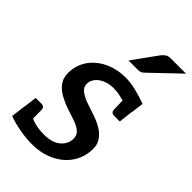

<svg xmlns="http://www.w3.org/2000/svg" viewBox="-224 -804 888 888"><g transform="rotate(45 220.5 -359.5)"><path d="M168 8Q129 8 85.5 0Q42 -8 11 -20L21 -97L69 -90Q80 -81 108.5 -72Q137 -63 174 -63Q226 -63 254 -84.5Q282 -106 286 -138Q289 -166 272.5 -181.5Q256 -197 228 -206.5Q200 -216 167 -227Q133 -239 105.5 -255.5Q78 -272 63.5 -298Q49 -324 54 -364Q60 -409 87.5 -443.5Q115 -478 159 -497.5Q203 -517 256 -517Q289 -517 324 -508.5Q359 -500 398 -486L390 -425L334 -428Q315 -434 294 -438.5Q273 -443 252 -443Q225 -443 203 -434.5Q181 -426 167 -411Q153 -396 150 -377Q147 -350 166.5 -334.5Q186 -319 215 -309Q244 -299 271 -290Q302 -280 329.5 -264Q357 -248 372.5 -222Q388 -196 382 -154Q376 -107 347.5 -70.5Q319 -34 272.5 -13Q226 8 168 8ZM321 -448 390 -432 381 -354H345Q333 -354 328 -359.5Q323 -365 323 -374ZM88 -62 19 -78 29 -156H66Q77 -156 82 -150.5Q87 -145 87 -136ZM344 -727H441L306 -598Q297 -589 290 -585.5Q283 -582 270 -582H210L298 -704Q307 -715 316.5 -721Q326 -727 344 -727Z"/></g></svg>

Font: Aleo Medium
Style: Italic
Weight: 500
Italic angle: -7°
Designer: Alessio Laiso
Foundry: Alessio Laiso
Version: Version 2.001;gftools[0.9.29]